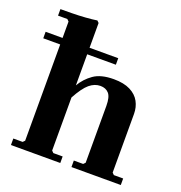

<svg xmlns="http://www.w3.org/2000/svg" viewBox="-144 -855 916 969"><g transform="rotate(20 314.5 -370.0)"><path d="M20 0V-35H70L80 -45V-685L70 -695H20V-730Q46 -730 82 -730.5Q118 -731 153.5 -733.5Q189 -736 215 -740L225 -730V-395Q248 -435 287 -462.5Q326 -490 395 -490Q449 -490 483.5 -472.5Q518 -455 534 -425.5Q550 -396 550 -360V-45L560 -35H610V0H345V-35H395L405 -45V-350Q405 -398 388.5 -416.5Q372 -435 343 -435Q312 -435 284.5 -412Q257 -389 225 -330V-45L235 -35H285V0ZM-11 -562V-597H379V-562Z"/></g></svg>

Font: Brygada 1918
Style: Regular
Weight: 400
Designer: Mateusz Machalski | Borys Kosmynka | Przemek Hoffer
Foundry: NIEPODLEGLA 2018
Version: Version 3.006